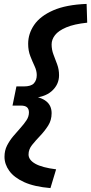

<svg xmlns="http://www.w3.org/2000/svg" viewBox="-20 -816 466 982"><path d="M238 146Q155 139 103.5 115.5Q52 92 27.5 58Q3 24 3 -14Q3 -46 16 -71.5Q29 -97 47.5 -119Q66 -141 84.5 -161.5Q103 -182 115.5 -201Q128 -220 128 -241Q128 -258 118.5 -267Q109 -276 86 -276H44L64 -374H102Q139 -374 153.5 -390Q168 -406 168 -432Q168 -454 157 -477.5Q146 -501 135 -529Q124 -557 124 -592Q124 -644 155 -689Q186 -734 252 -763Q318 -792 423 -796L426 -700Q359 -693 319 -676Q279 -659 261.5 -636.5Q244 -614 244 -589Q244 -562 253.5 -537Q263 -512 272.5 -486.5Q282 -461 282 -431Q282 -383 244 -349.5Q206 -316 132 -314L135 -326Q189 -320 216.5 -298Q244 -276 244 -237Q244 -201 226 -173Q208 -145 185 -121Q162 -97 144 -74.5Q126 -52 126 -26Q126 2 160.5 21.5Q195 41 267 50Z"/></svg>

Font: Radio Canada Big SemiBold
Style: Italic
Weight: 600
Italic angle: -12°
Designer: Étienne Aubert Bonn
Foundry: Coppers and Brasses
Version: Version 1.001